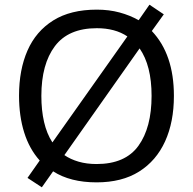

<svg xmlns="http://www.w3.org/2000/svg" viewBox="-20 -766 821 817"><path d="M720 -358Q720 -247 682.5 -164.5Q645 -82 572 -36Q499 10 391 10Q279 10 206 -37L158 31L97 -9L149 -83Q105 -132 83 -202Q61 -272 61 -359Q61 -469 97 -551Q133 -633 206.5 -679Q280 -725 392 -725Q444 -725 488.5 -713Q533 -701 570 -680L616 -746L677 -705L626 -634Q720 -535 720 -358ZM156 -358Q156 -297 167.5 -247Q179 -197 203 -160L522 -611Q470 -646 392 -646Q271 -646 213.5 -569.5Q156 -493 156 -358ZM625 -358Q625 -487 574 -560L254 -106Q280 -88 314.5 -78Q349 -68 391 -68Q513 -68 569 -145.5Q625 -223 625 -358Z"/></svg>

Font: Noto Sans Wancho
Style: Regular
Weight: 400
Designer: Monotype Design Team
Foundry: Monotype Imaging Inc.
Version: Version 2.001; ttfautohint (v1.8.4.7-5d5b)